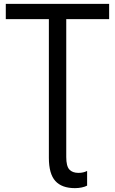

<svg xmlns="http://www.w3.org/2000/svg" viewBox="-20 -734 596 994"><path d="M368 240Q300 240 266.5 203Q233 166 233 83V-635H10V-714H545V-635H323V79Q323 126 339 143.5Q355 161 386 161Q399 161 410 158.5Q421 156 431 151V227Q420 233 403 236.5Q386 240 368 240Z"/></svg>

Font: Apis
Style: Regular
Weight: 400
Designer: Monotype Design Team
Foundry: Monotype Imaging Inc.
Version: Version 2.000; build 0001